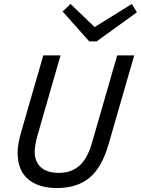

<svg xmlns="http://www.w3.org/2000/svg" viewBox="-20 -935 711 970"><path d="M444.6 -212.9 572 -655H658L528.3 -205.6Q495 -89.7 432.5 -37.3Q369.9 15 267.3 15Q176 15 122.5 -29.4Q69 -73.8 69 -164.5Q69 -187 74.1 -214.7Q79.2 -242.4 92 -285.6L198.7 -655H285.7L172.3 -260.9Q162.4 -226.1 158.9 -204.8Q155.3 -183.4 155.3 -168.3Q155.3 -119.2 185.9 -90.4Q216.5 -61.7 278.7 -61.7Q340.1 -61.7 381.1 -97.8Q422 -133.9 444.6 -212.9ZM671.5 -872.9 468.7 -726H441.1L443.7 -789.4L646.1 -915ZM296.3 -877 336.4 -915 467.2 -789.4 458.5 -726H430.8Z"/></svg>

Font: Intel One Mono Light
Style: Italic
Weight: 300
Italic angle: -16°
Monospace: yes
Designer: Fred Shallcrass
Foundry: Frere-Jones Type LLC
Version: Version 1.004